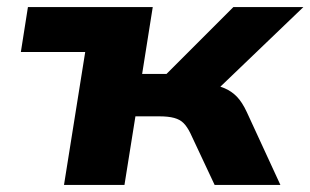

<svg xmlns="http://www.w3.org/2000/svg" viewBox="-20 -523 878 543"><path d="M161 0 221 -376H39L59 -503H412L382 -314H451L640 -503H838L569 -245L566 -285Q595 -282 615 -273.5Q635 -265 650 -249.5Q665 -234 678 -206L773 0H587L518 -147Q509 -165 499 -175Q489 -185 472.5 -189.5Q456 -194 430 -194H363L332 0Z"/></svg>

Font: Nunito Sans 7pt SemiExpanded ExtraBold
Style: Italic
Weight: 800
Width: 6
Italic angle: -9°
Designer: Vernon Adams
Foundry: Vernon Adams
Version: Version 3.101;gftools[0.9.27]